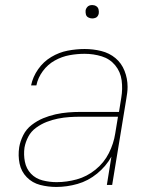

<svg xmlns="http://www.w3.org/2000/svg" viewBox="-20 -732 616 760"><path d="M203 8Q245 8 287 -4Q329 -16 364.5 -45Q400 -74 421 -112L403 0H424L480 -341Q482 -353 483.5 -364.5Q485 -376 485 -388Q485 -421 473 -451.5Q461 -482 437 -502Q413 -522 381 -530Q349 -538 315 -538Q282 -538 248 -531.5Q214 -525 183 -506.5Q152 -488 131 -458Q110 -428 103 -394H124Q130 -424 149.5 -450.5Q169 -477 197 -492.5Q225 -508 255 -513.5Q285 -519 315 -519Q350 -519 382.5 -509Q415 -499 436 -473.5Q457 -448 461.5 -414Q466 -380 460 -345L451 -289H299Q274 -289 249.5 -287Q225 -285 200 -279.5Q175 -274 151 -264Q127 -254 105.5 -237.5Q84 -221 72 -197Q60 -173 56 -149Q51 -116 57.5 -84.5Q64 -53 86 -30.5Q108 -8 139 0Q170 8 203 8ZM204 -11Q176 -11 148.5 -18Q121 -25 102.5 -44.5Q84 -64 78.5 -92Q73 -120 77 -148Q81 -170 92 -191Q103 -212 123 -226.5Q143 -241 165 -249.5Q187 -258 209.5 -262.5Q232 -267 254 -268.5Q276 -270 299 -270H447L436 -203Q430 -164 411 -126Q392 -88 358 -60.5Q324 -33 284 -22Q244 -11 204 -11ZM345 -659Q351 -659 357 -661Q363 -663 366.5 -668Q370 -673 371 -679Q372 -687 370 -695Q368 -703 361 -707.5Q354 -712 345 -712Q339 -712 333.5 -710Q328 -708 324 -702.5Q320 -697 319 -692Q318 -683 320 -675Q322 -667 329.5 -663Q337 -659 345 -659Z"/></svg>

Font: Iosevka Sparkle Thin Oblique
Style: Regular
Weight: 100
Italic angle: -9°
Designer: Belleve Invis
Foundry: Belleve Invis
Version: Version 4.5.0; ttfautohint (v1.8.3)